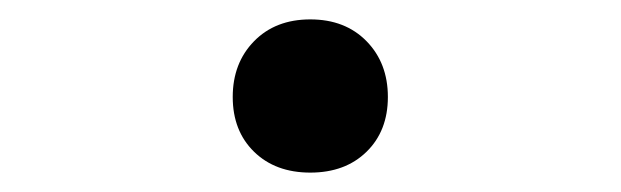

<svg xmlns="http://www.w3.org/2000/svg" viewBox="-20 -439 640 198"><path d="M300 -261Q264 -261 242 -282.5Q220 -304 220 -339Q220 -374 242 -396.5Q264 -419 300 -419Q336 -419 358 -396.5Q380 -374 380 -339Q380 -304 358 -282.5Q336 -261 300 -261Z"/></svg>

Font: Pitagon Sans Mono Light
Style: Regular
Weight: 300
Monospace: yes
Designer: Travis Tran
Foundry: Pitagon
Version: Version 1.001; ttfautohint (v1.8.4.7-5d5b);gftools[0.9.26]